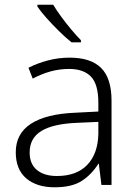

<svg xmlns="http://www.w3.org/2000/svg" viewBox="-20 -786 576 816"><path d="M276 -541Q366 -541 410 -497Q454 -453 454 -358V0H411L400 -90H398Q370 -45 328 -17.5Q286 10 212 10Q136 10 91.5 -28Q47 -66 47 -139Q47 -218 111.5 -260Q176 -302 301 -307L398 -312V-349Q398 -428 366.5 -460.5Q335 -493 274 -493Q233 -493 195 -482.5Q157 -472 119 -452L101 -498Q138 -517 183 -529Q228 -541 276 -541ZM398 -268 308 -264Q206 -260 156 -229.5Q106 -199 106 -138Q106 -89 137 -63.5Q168 -38 222 -38Q305 -38 350.5 -85Q396 -132 398 -217ZM206 -766Q219 -744 239.5 -716Q260 -688 282.5 -661Q305 -634 324 -615V-606H284Q259 -626 231 -653.5Q203 -681 178 -709Q153 -737 139 -758V-766Z"/></svg>

Font: BC Sans Light
Style: Regular
Weight: 300
Designer: Monotype Design Team
Foundry: Monotype Imaging Inc.
Version: Version 2.000;GOOG;noto-source:20170915:90ef993387c0